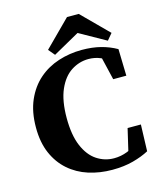

<svg xmlns="http://www.w3.org/2000/svg" viewBox="-129 -966 894 1075"><g transform="rotate(-15 318.0 -428.0)"><path d="M388 18Q315 18 251 -2.5Q187 -23 138.5 -65.5Q90 -108 62.5 -171.5Q35 -235 35 -321Q35 -412 64.5 -479Q94 -546 144 -589.5Q194 -633 259 -654Q324 -675 395 -675Q455 -675 504 -662.5Q553 -650 595 -626L599 -471H523L486 -627L555 -614V-557Q520 -588 487.5 -602Q455 -616 418 -616Q364 -616 317.5 -586Q271 -556 243 -492Q215 -428 215 -328Q215 -229 242 -165.5Q269 -102 314.5 -72Q360 -42 414 -42Q454 -42 491 -56.5Q528 -71 563 -98V-44L494 -32L530 -186H607L602 -32Q563 -11 509.5 3.5Q456 18 388 18ZM431 -874 581 -724 550 -687 350 -799H444L244 -687L213 -724L363 -874Z"/></g></svg>

Font: Source Serif 4 18pt
Style: Bold
Weight: 700
Designer: Frank Grießhammer
Foundry: Adobe Systems Incorporated
Version: Version 4.004;hotconv 1.0.116;makeotfexe 2.5.65601